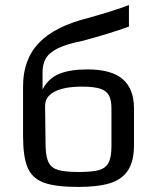

<svg xmlns="http://www.w3.org/2000/svg" viewBox="-20 -728 608 758"><path d="M71 -192V-387Q71 -493 133.5 -558.5Q196 -624 328 -657Q435 -687 489 -708V-623Q412 -595 303 -566Q242 -554 208 -537Q174 -520 160.5 -496.5Q147 -473 148 -438V-375Q171 -419 214 -436.5Q257 -454 325 -454Q420 -454 464.5 -415.5Q509 -377 509 -300V-156Q509 -91 485 -55Q461 -19 413.5 -4.5Q366 10 289 10Q199 10 153 -7Q107 -24 89 -66.5Q71 -109 71 -192ZM420 -151V-299Q420 -333 410 -351.5Q400 -370 375 -378Q350 -386 304 -386Q233 -386 195 -366Q157 -346 158 -308L160 -151Q161 -107 172.5 -85.5Q184 -64 211 -56.5Q238 -49 291 -49Q344 -49 370.5 -56.5Q397 -64 408.5 -85.5Q420 -107 420 -151Z"/></svg>

Font: Play
Style: Regular
Weight: 400
Designer: Jonas Hecksher (Cyrillic expansion: Cyreal)
Foundry: Jonas Hecksher, Playtype, e-types AS
Version: Version 2.101; ttfautohint (v1.5.65-e2d9)